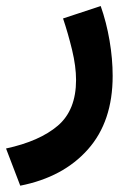

<svg xmlns="http://www.w3.org/2000/svg" viewBox="-42 -334 425 620"><path d="M23.4 265.6 -22.5 145.5Q85.9 122.1 144.8 71.8Q203.6 21.5 203.6 -75.7Q203.6 -119.6 190.7 -173.1Q177.7 -226.6 161.6 -274.4L283.2 -314.5Q301.8 -261.7 311.8 -202.9Q321.8 -144 321.8 -88.9Q321.8 58.6 241.9 148.4Q162.1 238.3 23.4 265.6Z"/></svg>

Font: Vazirmatn RD FD
Style: Bold
Weight: 700
Designer: Saber Rastikerdar
Foundry: Saber Rastikerdar
Version: Version 33.003